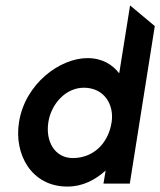

<svg xmlns="http://www.w3.org/2000/svg" viewBox="-20 -676 590 707"><path d="M228 11C284 11 330 -13 369 -48L361 0H458L550 -580L459 -656L419 -406C394 -438 357 -462 302 -462C200 -462 72 -367 50 -226C31 -109 95 11 228 11ZM289 -353C364 -353 401 -290 391 -226C379 -148 324 -94 248 -94C182 -94 147 -155 158 -226C168 -291 220 -353 289 -353Z"/></svg>

Font: Charger Pro
Style: BlkNarObl
Weight: 900
Designer: Jasper
Foundry: Cannot Into Space Fonts
Version: Version 1.09